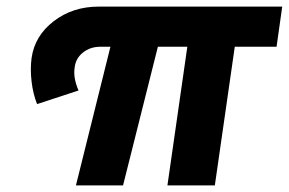

<svg xmlns="http://www.w3.org/2000/svg" viewBox="-20 -559 871 579"><path d="M75.2 -383.8Q84.5 -450.7 141.8 -494.9Q199.2 -539.1 277.8 -539.1H831.1L814 -418H688L627.9 0H484.9L544.9 -418H456.1L351.1 0H209L313 -418H282.2Q252 -418 230 -400.4Q208 -382.8 205.1 -355Q200.2 -324.7 216.8 -286.1L91.8 -245.1Q79.6 -275.9 75.2 -313.2Q70.8 -350.6 75.2 -383.8Z"/></svg>

Font: Trueno
Style: Bold Italic
Weight: 700
Designer: Julieta Ulanovsky
Foundry: Julieta Ulanovsky
Version: Version 3.001b | FøM Fix